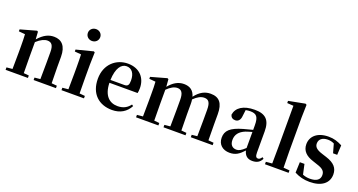

<svg xmlns="http://www.w3.org/2000/svg" viewBox="-46 -1512 4142 2221"><g transform="rotate(20 2024.5 -401.5)"><path d="M450 0H656V-30L590 -36C588 -93 587 -177 587 -235V-361C587 -493 527 -552 434 -552C369 -552 310 -526 243 -450L237 -542L224 -550L28 -495V-471L106 -464C109 -415 110 -376 110 -310V-235C110 -180 109 -94 108 -37L36 -30V0H311V-30L247 -36L245 -235V-417C295 -464 342 -484 376 -484C427 -484 453 -454 453 -370V-235L451 -37L381 -30V0Z M860 -655C902 -655 936 -685 936 -729C936 -770 902 -801 860 -801C818 -801 784 -770 784 -729C784 -685 818 -655 860 -655ZM795 0H1001V-30L934 -36C933 -94 932 -180 932 -235V-388L936 -542L923 -550L716 -497V-473L795 -466C797 -418 798 -375 798 -308V-235L796 -37L724 -30V0Z M1350 16C1449 16 1524 -29 1566 -110L1548 -123C1513 -76 1466 -48 1395 -48C1295 -48 1220 -113 1216 -270H1563C1567 -288 1569 -306 1569 -331C1569 -455 1490 -552 1343 -552C1201 -552 1074 -449 1074 -269C1074 -84 1188 16 1350 16ZM1216 -305C1221 -452 1274 -518 1338 -518C1402 -518 1442 -468 1442 -380C1442 -326 1430 -305 1387 -305Z M2382 0H2585V-30L2520 -36L2518 -235V-357C2518 -492 2467 -552 2362 -552C2291 -552 2231 -521 2174 -447C2154 -519 2106 -552 2033 -552C1962 -552 1903 -516 1850 -451L1843 -542L1830 -550L1634 -495V-471L1712 -464C1716 -415 1716 -377 1716 -311V-235C1716 -180 1715 -94 1714 -37L1642 -30V0H1917V-30L1853 -36L1851 -235V-415C1894 -459 1938 -483 1977 -483C2027 -483 2053 -450 2053 -362V-235C2053 -177 2052 -94 2051 -37L1980 -30V0H2251V-30L2187 -36C2185 -93 2184 -177 2184 -235V-361C2184 -381 2183 -399 2180 -416C2226 -462 2268 -483 2308 -483C2359 -483 2385 -455 2385 -362V-235L2383 -37L2316 -30V0Z M3076 15C3132 15 3168 -5 3192 -53L3175 -67C3157 -41 3145 -34 3130 -34C3108 -34 3096 -48 3096 -95V-356C3096 -494 3038 -552 2905 -552C2764 -552 2682 -496 2669 -406C2677 -376 2699 -360 2730 -360C2764 -360 2792 -382 2796 -439L2805 -512C2825 -516 2842 -518 2860 -518C2937 -518 2965 -488 2965 -381V-327L2855 -298C2703 -255 2653 -204 2653 -118C2653 -34 2713 16 2797 16C2873 16 2914 -16 2968 -74C2981 -18 3015 15 3076 15ZM2965 -104C2916 -57 2887 -45 2860 -45C2811 -45 2779 -75 2779 -136C2779 -203 2816 -248 2887 -277C2907 -284 2935 -293 2965 -301Z M3304 0H3520V-30L3445 -36C3443 -100 3442 -172 3442 -235V-651L3446 -810L3431 -819L3229 -780V-753L3307 -748V-235L3305 -37L3229 -30V0Z M3782 16C3929 16 4013 -52 4013 -158C4013 -236 3970 -288 3866 -321L3810 -339C3733 -363 3710 -392 3710 -432C3710 -483 3750 -516 3817 -516C3847 -516 3870 -510 3895 -498L3926 -388H3977L3983 -507C3927 -536 3879 -552 3814 -552C3676 -552 3599 -480 3599 -382C3599 -301 3652 -251 3739 -224L3795 -205C3875 -181 3896 -151 3896 -107C3896 -51 3853 -20 3773 -20C3738 -20 3711 -26 3684 -37L3657 -160H3600L3595 -30C3652 0 3709 16 3782 16Z"/></g></svg>

Font: Noto Serif CJK KR
Style: Bold
Weight: 700
Designer: Ryoko NISHIZUKA 西塚涼子 (kana & ideographs); Frank Grießhammer (Latin, Greek & Cyrillic); Wenlong ZHANG 张文龙 (bopomofo); San
Foundry: Adobe
Version: Version 2.001;hotconv 1.1.0;makeotfexe 2.6.0